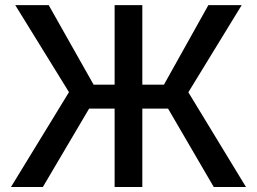

<svg xmlns="http://www.w3.org/2000/svg" viewBox="-20 -748 1028 768"><path d="M549.3 -727.5V0H438.5V-727.5ZM23.9 0 255.9 -379.4 41 -727.5H174.8L354.5 -409.2H635.7L813.5 -727.5H946.8L733.4 -378.9L963.9 0H835L652.3 -313.5H336.4L151.4 0Z"/></svg>

Font: Inter 17pt Medium
Style: Regular
Weight: 500
Version: Version 4.001;git-66647c0bb